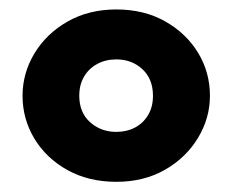

<svg xmlns="http://www.w3.org/2000/svg" viewBox="-20 -726 480 396"><path d="M220 -351Q163 -351 119.2 -375.2Q75.5 -399.5 51 -440Q26.5 -480.5 26.5 -528.5Q26.5 -575 51 -615.8Q75.5 -656.5 119.2 -681.5Q163 -706.5 220 -706.5Q277 -706.5 320.5 -682Q364 -657.5 388.5 -617.2Q413 -577 413 -528.5Q413 -482.5 388.5 -441.8Q364 -401 320.5 -376Q277 -351 220 -351ZM220 -454Q241.5 -454 258.5 -463Q275.5 -472 285.5 -488.8Q295.5 -505.5 295.5 -528.5Q295.5 -563 273.8 -583.2Q252 -603.5 220 -603.5Q198 -603.5 180.8 -594.2Q163.5 -585 153.5 -568.2Q143.5 -551.5 143.5 -528.5Q143.5 -494 165.8 -474Q188 -454 220 -454Z"/></svg>

Font: Geologica ExtraBold
Style: Regular
Weight: 800
Designer: Sindre Bremnes, Frode Helland
Foundry: Monokrom Skriftforlag AS
Version: Version 1.010;gftools[0.9.28]